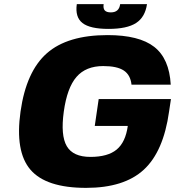

<svg xmlns="http://www.w3.org/2000/svg" viewBox="-20 -890 848 930"><path d="M439 -280 458 -410H808L799 -350Q772 -156 676.5 -68Q581 20 397 20Q203 20 127.5 -68Q52 -156 79.5 -350Q107 -544 207 -632Q307 -720 501 -720Q654 -720 727 -663Q800 -606 807 -480H617Q612 -527 579.5 -548.5Q547 -570 480 -570Q396 -570 350.5 -517.5Q305 -465 289 -349.5Q273 -234 303.5 -182Q334 -130 418 -130Q502 -130 545 -165.5Q588 -201 599 -280ZM692 -870Q683 -807 639 -778.5Q595 -750 505.5 -750Q416 -750 379.5 -778.5Q343 -807 352 -870H482Q479 -849 487.5 -839.5Q496 -830 517 -830Q557 -830 562 -870Z"/></svg>

Font: Fivo Sans Modern Heavy
Style: Regular
Weight: 900
Designer: Alexander Slobzheninov
Foundry: Alexander Slobzheninov
Version: 1.0